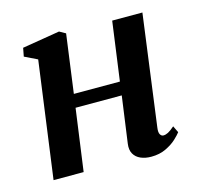

<svg xmlns="http://www.w3.org/2000/svg" viewBox="-87 -646 771 749"><g transform="rotate(-15 298.0 -271.5)"><path d="M487 -92.5Q484.5 -74 489.5 -65.8Q494.5 -57.5 502.5 -57.5Q511.5 -57.5 521.8 -62.8Q532 -68 548 -82L561 -55Q554.5 -46 537.8 -30.2Q521 -14.5 495 -2Q469 10.5 435.5 10.5Q411.5 10.5 393 2.5Q374.5 -5.5 365.2 -21.8Q356 -38 359.5 -62.5L385.5 -250.5H199L164.5 0H43L107 -470.5L55.5 -495.5L62 -529.5L213.5 -554.5L238.5 -540.5L206.5 -304.5H392.5L425 -542H547Z"/></g></svg>

Font: Merriweather 48pt SemiBold
Style: Italic
Weight: 600
Italic angle: -7.8°
Designer: Eben Sorkin
Foundry: Eben Sorkin
Version: Version 2.101